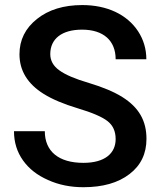

<svg xmlns="http://www.w3.org/2000/svg" viewBox="-20 -741 644 770"><path d="M443.8 -183.1C443.8 -126 400.4 -87.9 314.5 -87.9C214.8 -87.9 159.7 -134.3 159.7 -214.8H36.1C36.1 -170.4 48.3 -131.3 72.3 -97.7C96.2 -64 129.4 -38.1 172.9 -19C215.8 0.5 263.2 9.8 314.5 9.8C392.1 9.8 454.1 -7.8 499.5 -43C544.9 -77.6 567.4 -125 567.4 -184.1C567.4 -256.8 537.1 -310.1 470.2 -352.1C436.5 -373 392.1 -391.6 336.9 -408.2C281.7 -424.3 241.7 -441.4 217.8 -459C193.8 -476.1 181.6 -498 181.6 -523.9C181.6 -585.9 228.5 -622.1 309.1 -622.1C395.5 -622.1 443.8 -577.6 443.8 -503.4H566.9C566.9 -544.4 555.7 -582 533.7 -615.7C489.3 -683.1 409.2 -720.7 310.1 -720.7C235.4 -720.7 174.8 -702.1 128.4 -665C81.5 -627.9 58.1 -580.6 58.1 -523.4C58.1 -458 90.3 -404.8 155.3 -364.3C189 -343.3 234.9 -323.7 292 -306.6C349.1 -289.6 389.2 -272.5 411.1 -255.4C433.1 -238.3 443.8 -214.4 443.8 -183.1Z"/></svg>

Font: Shabnam Medium
Style: Regular
Weight: 500
Foundry: DejaVu fonts team - Redesigned by Saber Rastikerdar - Based on Vazir font
Version: Version 5.0.1